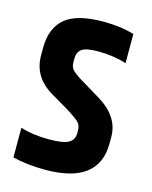

<svg xmlns="http://www.w3.org/2000/svg" viewBox="-95 -653 570 721"><g transform="rotate(15 190.0 -292.0)"><path d="M24 -434Q24 -512 69.5 -550.5Q115 -589 219 -589Q286 -589 338 -573V-460Q287 -476 228 -476Q181 -476 164.5 -464Q148 -452 148 -427V-413Q148 -395 157 -384.5Q166 -374 193 -357L276 -307Q358 -256 358 -179V-153Q358 5 150 5Q79 5 23 -9V-124Q72 -109 133 -109Q189 -109 210 -121Q231 -133 231 -158V-170Q231 -189 220 -200.5Q209 -212 172 -235L99 -278Q24 -324 24 -406Z"/></g></svg>

Font: Khand ExtraBold
Style: Regular
Weight: 800
Designer: Sanchit Sawaria and Jyotish Sonowal (Devanagari), Satya Rajpurohit (Latin)
Foundry: Indian Type Foundry
Version: Version 2.000;PS 1.0;hotconv 1.0.79;makeotf.lib2.5.61930